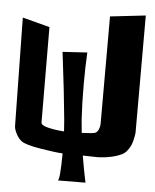

<svg xmlns="http://www.w3.org/2000/svg" viewBox="-57 -739 749 925"><g transform="rotate(5 318.0 -276.5)"><path d="M152.8 -595.2Q154.3 -149.4 154.8 -133.8Q155.3 -120.1 189.7 -111.8Q224.1 -103.5 266.6 -100.6Q265.6 -120.6 262.7 -155.8Q257.3 -213.9 248.3 -295.4Q239.3 -377 232.4 -429.7L226.1 -481.9L345.2 -489.3Q341.3 -421.4 341.3 -335Q341.3 -242.2 346.2 -164.1Q348.6 -131.3 352.1 -101.1Q404.3 -103 417 -107.4Q428.2 -112.8 433.6 -126.7Q439 -140.6 439 -151.9V-163.1V-671.9L610.4 -691.4V-126.5Q610.4 -123 609.6 -117.2Q608.9 -111.3 605.5 -95.2Q602.1 -79.1 596.7 -65.4Q591.3 -51.8 580.3 -37.4Q569.3 -22.9 555.2 -16.1Q532.2 -4.9 503.2 1.2Q474.1 7.3 456.5 7.8L439 8.8L366.7 7.3Q372.1 40 378.2 72.3Q384.3 104.5 387.7 120.1L391.1 136.2L257.8 137.2Q268.1 128.4 269 5.4Q234.9 3.9 161.9 -8.1Q88.9 -20 67.9 -35.2Q53.7 -45.9 42.5 -65.9Q31.2 -85.9 29.3 -104L21 -629.9Z"/></g></svg>

Font: Some Time Later
Style: Regular
Weight: 400
Version: Version 003.300